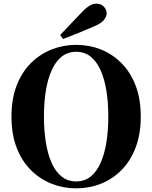

<svg xmlns="http://www.w3.org/2000/svg" viewBox="-20 -1013 835 1053"><path d="M310 -821Q341 -853 371 -885.5Q401 -918 429 -946Q454 -972 472.5 -982.5Q491 -993 510 -993Q534 -993 549.5 -976.5Q565 -960 565 -940Q565 -925 552 -906Q539 -887 500 -870Q457 -851 413.5 -833.5Q370 -816 326 -799ZM398 20Q328 20 264 -5Q200 -30 150 -79.5Q100 -129 71.5 -202.5Q43 -276 43 -374Q43 -471 71.5 -544.5Q100 -618 150 -667.5Q200 -717 264 -742Q328 -767 398 -767Q469 -767 532.5 -742Q596 -717 645.5 -667.5Q695 -618 723.5 -544.5Q752 -471 752 -374Q752 -277 723.5 -203Q695 -129 645.5 -79.5Q596 -30 532.5 -5Q469 20 398 20ZM398 -18Q444 -18 477 -44.5Q510 -71 531.5 -119Q553 -167 563.5 -232Q574 -297 574 -374Q574 -451 563.5 -515.5Q553 -580 531.5 -628Q510 -676 477 -702.5Q444 -729 398 -729Q352 -729 318.5 -702.5Q285 -676 263.5 -628Q242 -580 231.5 -515.5Q221 -451 221 -374Q221 -297 231.5 -232Q242 -167 263.5 -119Q285 -71 318.5 -44.5Q352 -18 398 -18Z"/></svg>

Font: Noto Serif SC ExtraLight Black
Style: Regular
Weight: 900
Version: Version 2.002-H1;hotconv 1.1.0;makeotfexe 2.6.0